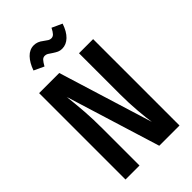

<svg xmlns="http://www.w3.org/2000/svg" viewBox="-267 -995 1086 1086"><g transform="rotate(-45 276.0 -452.0)"><path d="M492 0H330L155 -566Q163 -494 167.5 -433.5Q172 -373 172 -290V0H60V-691H221L396 -125Q390 -161 384.5 -227Q379 -293 379 -361V-691H492ZM275 -797Q260 -808 251 -813Q242 -818 232 -818Q219 -818 210 -808.5Q201 -799 188 -776L128 -804Q144 -850 170 -877Q196 -904 230 -904Q259 -904 285 -883Q301 -871 309.5 -866Q318 -861 328 -861Q341 -861 350.5 -871Q360 -881 371 -903L432 -875Q416 -827 389.5 -801.5Q363 -776 330 -776Q314 -776 302 -781.5Q290 -787 275 -797Z"/></g></svg>

Font: Fira Sans Compressed Medium
Style: Regular
Weight: 500
Width: 1
Designer: bBox Type GmbH & Carrois Corporate GbR & Edenspiekermann AG
Foundry: bBox Type GmbH & Carrois Corporate GbR & Edenspiekermann AG
Version: Version 4.301